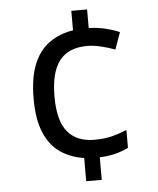

<svg xmlns="http://www.w3.org/2000/svg" viewBox="-53 -769 677 824"><g transform="rotate(-5 286.0 -357.0)"><path d="M353 -644Q391 -643 425.5 -634.5Q460 -626 485 -615L459 -542Q433 -552 400 -560Q367 -568 340 -568Q258 -568 219.5 -517.5Q181 -467 181 -363Q181 -259 220.5 -211.5Q260 -164 336 -164Q380 -164 412.5 -172.5Q445 -181 476 -194V-117Q449 -104 420 -96.5Q391 -89 352 -87V10H285V-90Q226 -99 182.5 -129Q139 -159 115 -216Q91 -273 91 -362Q91 -453 115 -511Q139 -569 183 -600Q227 -631 285 -640V-724H353Z"/></g></svg>

Font: Go Noto Kurrent-Regular
Style: Regular
Weight: 400
Designer: Monotype Design Team
Foundry: Monotype Imaging Inc.
Version: Version 2.012; ttfautohint (v1.8.4.7-5d5b)